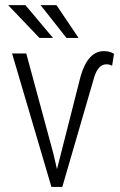

<svg xmlns="http://www.w3.org/2000/svg" viewBox="-20 -740 475 760"><path d="M190.9 -133.3 205.6 -70.3 298.8 -437Q327.6 -537.6 391.1 -537.6Q415.5 -537.6 431.2 -526.9L423.8 -479.5Q414.1 -485.4 401.4 -485.4Q368.7 -485.4 353 -434.6L226.6 0H183.6L27.8 -528.3H84ZM291 -589.8H243.2L140.6 -719.7H203.6ZM189.9 -589.8H136.2L12.2 -719.7H80.6Z"/></svg>

Font: MAUL Condensed Light
Style: Light
Weight: 300
Designer: MAUL
Version: Version 2.137; 2017; ttfautohint (v1.8.3)